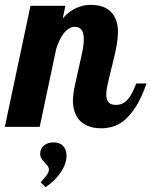

<svg xmlns="http://www.w3.org/2000/svg" viewBox="-58 -524 625 793"><path d="M546.9 -179.2Q525.9 -117.7 501.7 -81.1Q477.5 -44.4 452.9 -25.1Q428.2 -5.9 404.5 0Q380.9 5.9 360.8 5.9Q327.6 5.9 305.2 -3.7Q282.7 -13.2 269 -29.1Q255.4 -44.9 249.3 -65.2Q243.2 -85.4 243.2 -106.9Q243.2 -132.3 250.2 -166.3Q257.3 -200.2 265.6 -235.8Q273.9 -271.5 281 -304.7Q288.1 -337.9 288.1 -361.8Q288.1 -413.1 252 -413.1Q238.3 -413.1 226.6 -405.8Q214.8 -398.4 205.1 -386Q195.3 -373.5 187.5 -356.7Q179.7 -339.8 173.8 -320.8L106 0H-38.1L67.9 -500H211.9L201.2 -448.2Q217.3 -466.3 233.2 -477.3Q249 -488.3 264.2 -494.1Q279.3 -500 292.7 -502Q306.2 -503.9 317.9 -503.9Q341.8 -503.9 362.3 -497.6Q382.8 -491.2 397.7 -477.5Q412.6 -463.9 420.9 -442.4Q429.2 -420.9 429.2 -391.1Q429.2 -371.1 425.5 -347.9Q421.9 -324.7 416.5 -300.5Q411.1 -276.4 405 -252.4Q398.9 -228.5 393.6 -206.5Q388.2 -184.6 384.5 -165.8Q380.9 -147 380.9 -132.8Q380.9 -114.3 389.4 -102.5Q397.9 -90.8 420.9 -90.8Q437 -90.8 449.2 -97.2Q461.4 -103.5 471.2 -115.2Q481 -127 489 -143.3Q497.1 -159.7 504.9 -179.2ZM107.9 110.8Q107.9 90.3 123.5 77.1Q139.2 64 164.1 64Q188 64 202.4 78.6Q216.8 93.3 216.8 119.1Q216.8 135.7 210.4 153.6Q204.1 171.4 192.6 188.5Q181.2 205.6 165 221.2Q148.9 236.8 129.9 249L109.9 229Q128.4 208.5 136.2 197.3Q144 186 144 176.8Q144 168 138.4 160.9Q132.8 153.8 126 146.7Q119.1 139.6 113.5 131.3Q107.9 123 107.9 110.8Z"/></svg>

Font: Lobster
Style: Regular
Weight: 400
Designer: Pablo Impallari
Foundry: Pablo Impallari
Version: Version 1.007; ttfautohint (v1.1) -l 8 -r 50 -G 50 -x 14 -D 